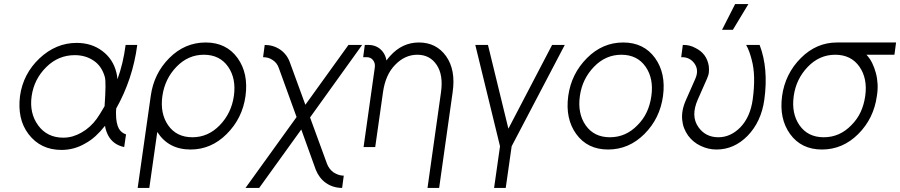

<svg xmlns="http://www.w3.org/2000/svg" viewBox="-20 -720 4407 940"><path d="M355 -510Q254 -510 173 -434Q93 -358 78 -250Q71 -195 81 -148Q91 -101 120 -63Q179 14 281 14Q343 14 396 -17Q424 -32 448 -54Q472 -76 494 -104Q496 -91 500 -79.5Q504 -68 509 -58Q521 -35 540.5 -20.5Q560 -6 588 0L597 -62Q585 -66 576 -73.5Q567 -81 561 -92Q555 -104 551.5 -121.5Q548 -139 548 -162Q548 -167 548 -174Q548 -181 549 -189Q589 -260 615 -338Q641 -416 652 -500H595Q589 -454 579 -412Q569 -370 555 -332Q554 -341 553 -349Q552 -357 550 -364Q534 -431 480 -471Q428 -510 355 -510ZM346 -450Q400 -450 440 -422Q478 -396 493 -344Q497 -330 496.5 -294Q496 -258 492 -200Q479 -178 469.5 -162.5Q460 -147 454 -139Q423 -96 379 -71Q358 -59 336 -52.5Q314 -46 290 -46Q211 -46 167 -106Q123 -166 135 -250Q147 -333 207 -392Q266 -450 346 -450Z M978 -452Q1056 -452 1097 -393Q1137 -335 1125 -250Q1113 -166 1056 -107Q999 -48 922 -48Q844 -48 803 -107Q763 -165 775 -250Q787 -334 844 -393Q901 -452 978 -452ZM987 -512Q885 -512 809 -436Q733 -360 718 -250L654 200H711L750 -74Q805 12 913 12Q1014 12 1090 -64Q1167 -141 1182 -250Q1197 -361 1143 -436Q1088 -512 987 -512Z M1276 -500 1268 -440Q1282 -440 1293.5 -436.5Q1305 -433 1315 -426Q1326 -419 1333.5 -409Q1341 -399 1345 -387L1432 -147L1182 200H1249L1455 -86L1526 111Q1534 131 1546.5 147.5Q1559 164 1576 176Q1611 200 1655 200L1663 140Q1649 140 1636.5 135.5Q1624 131 1613 124Q1602 116 1594 105.5Q1586 95 1581 82L1498 -145L1753 -500H1686L1475 -207L1399 -415Q1385 -454 1352 -477Q1318 -500 1276 -500Z M2130 200 2196 -268Q2204 -323 2196 -367Q2188 -411 2164 -445Q2116 -512 2031 -512Q1949 -512 1890 -446Q1886 -441 1881 -435.5Q1876 -430 1872 -424Q1870 -436 1865.5 -447Q1861 -458 1853 -468Q1827 -500 1783 -500H1766L1758 -440H1775Q1795 -440 1806 -426Q1818 -411 1815 -390L1760 0H1777H1806H1817L1855 -268Q1867 -354 1914 -402Q1962 -452 2023 -452Q2085 -452 2118 -402Q2151 -353 2139 -268L2073 200Z M2307 -500 2428 -4 2399 200H2456L2485 -4L2745 -500H2683L2469 -90L2369 -500Z M3031 -512Q2930 -512 2854 -436Q2777 -359 2762 -250Q2747 -139 2801 -64Q2856 12 2957 12Q3059 12 3135 -64Q3211 -140 3226 -250Q3241 -361 3187 -436Q3132 -512 3031 -512ZM3022 -452Q3100 -452 3141 -393Q3181 -335 3169 -250Q3163 -207 3146.5 -171.5Q3130 -136 3101 -107Q3044 -48 2966 -48Q2888 -48 2847 -107Q2807 -165 2819 -250Q2825 -293 2842.5 -328.5Q2860 -364 2888 -393Q2945 -452 3022 -452Z M3323 -500 3315 -440H3319Q3358 -440 3380 -409Q3403 -377 3384 -334L3339 -232Q3315 -179 3320 -133Q3322 -111 3329.5 -92Q3337 -73 3349 -56Q3361 -40 3376 -27.5Q3391 -15 3410 -6Q3429 3 3448 7.5Q3467 12 3488 12Q3574 12 3640 -55Q3707 -124 3722 -232Q3743 -385 3699 -500H3633Q3642 -484 3648.5 -466Q3655 -448 3660 -428Q3671 -388 3672 -339Q3673 -290 3665 -232Q3653 -147 3605 -97Q3557 -48 3497 -48Q3434 -48 3399 -98Q3361 -152 3396 -232L3441 -334Q3449 -351 3450.5 -366.5Q3452 -382 3450 -397Q3445 -428 3428.5 -450Q3412 -472 3383 -486Q3370 -493 3356 -496.5Q3342 -500 3327 -500ZM3515 -574H3568L3644 -700H3579Z M4078 -512Q3977 -512 3901 -436Q3824 -359 3809 -250Q3794 -139 3848 -64Q3903 12 4004 12Q4106 12 4182 -64Q4258 -140 4273 -250Q4278 -280 4276.5 -308.5Q4275 -337 4268 -363Q4261 -389 4250 -411.5Q4239 -434 4222 -452H4359L4367 -512ZM4069 -452Q4147 -452 4188 -393Q4228 -335 4216 -250Q4210 -207 4193.5 -171.5Q4177 -136 4148 -107Q4091 -48 4013 -48Q3935 -48 3894 -107Q3854 -165 3866 -250Q3872 -293 3889.5 -328.5Q3907 -364 3935 -393Q3992 -452 4069 -452Z"/></svg>

Font: Unageo
Style: Light-Italic
Weight: 300
Designer: Richard Sepsi
Foundry: Richard Sepsi
Version: Version 2.000